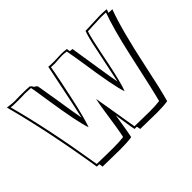

<svg xmlns="http://www.w3.org/2000/svg" viewBox="-116 -718 958 958"><g transform="rotate(-45 363.5 -239.0)"><path d="M183 -487 192 -479Q198 -447 211 -366Q227 -260 236 -215Q245 -252 298 -511Q311 -509 337 -509Q348 -509 365 -510Q381 -511 390 -511Q404 -511 426 -508L429 -490Q434 -490 446 -488Q449 -473 475 -303Q483 -251 490 -215Q494 -231 529 -401Q544 -476 556 -506Q574 -506 607 -508Q640 -510 658 -510Q681 -510 707 -508Q706 -504 704 -498Q701 -492 700 -489Q706 -489 716 -488Q724 -488 727 -488Q688 -385 642 -167Q615 -37 596 30Q565 35 521 35Q501 35 460 34Q421 33 403 33Q402 30 401 23Q399 16 399 13H383Q381 3 378.5 -10Q376 -23 374 -38Q372 -53 370.5 -61.5Q369 -70 367 -86L365 -102Q347 10 345 17Q343 24 342 30Q311 35 262 35Q240 35 195 34Q155 33 137 33Q136 30 136 23Q134 16 134 13H117Q69 -286 8 -513Q40 -508 58 -508Q81 -508 93 -509Q149 -509 163 -507L172 -499Q176 -488 183 -487ZM162 -497Q135 -499 122 -499Q112 -499 94 -498Q74 -498 65 -498Q32 -498 22 -500Q78 -295 126 3Q140 3 175 4Q218 5 240 5Q286 5 314 1Q322 -30 341 -162Q347 -202 353 -229Q356 -216 392 3Q407 3 440 4Q479 5 498 5Q540 5 568 1Q580 -41 630 -270Q662 -414 693 -499Q680 -500 660 -500Q642 -500 609 -498Q579 -496 563 -496Q553 -472 520 -305Q497 -195 481 -155Q462 -206 433 -404Q423 -468 417 -499Q400 -502 388 -502Q379 -502 362 -501Q343 -499 331 -499Q315 -499 306 -500L304 -489Q303 -483 301 -471Q297 -450 295 -441L293 -430Q284 -388 271 -325Q247 -212 227 -155Q207 -208 177 -405Q168 -467 162 -497Z"/></g></svg>

Font: Londrina Shadow
Style: Regular
Weight: 400
Designer: Marcelo Magalhaes
Foundry: Marcelo Magalhães
Version: Version 1.001 2011